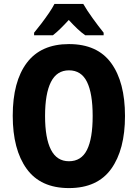

<svg xmlns="http://www.w3.org/2000/svg" viewBox="-20 -950 703 980"><path d="M618 -358Q618 -186 547.5 -88Q477 10 332 10Q187 10 116 -88.5Q45 -187 45 -359Q45 -534 117 -629.5Q189 -725 332 -725Q477 -725 547.5 -628Q618 -531 618 -358ZM210 -358Q210 -245 240 -186Q270 -127 332 -127Q395 -127 424 -185Q453 -243 453 -358Q453 -473 424 -532Q395 -591 332 -591Q270 -591 240 -531.5Q210 -472 210 -358ZM405 -930Q424 -897 452.5 -857.5Q481 -818 509 -783V-770H415Q395 -784 374.5 -803.5Q354 -823 331 -848Q308 -823 287.5 -803Q267 -783 250 -770H154V-783Q170 -802 190.5 -829Q211 -856 229.5 -883Q248 -910 258 -930Z"/></svg>

Font: Noto Sans Ethiopic Condensed ExtraBold
Style: Regular
Weight: 800
Width: 3
Designer: Monotype Design Team
Foundry: Monotype Imaging Inc.
Version: Version 2.102; ttfautohint (v1.8.4.7-5d5b)